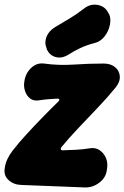

<svg xmlns="http://www.w3.org/2000/svg" viewBox="-41 -801 546 843"><path d="M228 -154Q225 -149 226 -145Q227 -141 233 -141Q266 -142 294.5 -143.5Q323 -145 354 -150Q378 -154 396.5 -141.5Q415 -129 424.5 -106.5Q434 -84 428 -54Q424 -21 395 1Q366 23 332 22L52 11Q19 10 -3.5 -10.5Q-26 -31 -20 -64Q-17 -85 -8 -103.5Q1 -122 14 -139Q41 -174 75 -211Q109 -248 145.5 -285.5Q182 -323 215 -355Q220 -360 219.5 -364Q219 -368 212 -368Q192 -367 172.5 -365.5Q153 -364 134 -361Q108 -356 92 -368Q76 -380 69 -401Q62 -422 66 -444Q71 -479 95.5 -502.5Q120 -526 152 -522Q217 -513 283 -517.5Q349 -522 414 -522Q445 -522 464 -506.5Q483 -491 485 -466.5Q487 -442 466 -416Q431 -373 387 -327Q343 -281 301 -236.5Q259 -192 228 -154ZM261 -562Q231 -543 203.5 -550.5Q176 -558 164 -586V-588Q153 -613 163 -639Q173 -665 201 -682Q233 -701 264 -719.5Q295 -738 326 -762Q354 -785 387 -779.5Q420 -774 434 -745L438 -739Q447 -720 441.5 -692Q436 -664 418 -641Q400 -618 374 -612Q339 -603 311.5 -590Q284 -577 261 -562Z"/></svg>

Font: Winky Sans ExtraBold
Style: Italic
Weight: 800
Italic angle: -8.97852°
Designer: Simon Atzbach
Foundry: typofactur
Version: Version 1.205